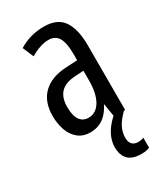

<svg xmlns="http://www.w3.org/2000/svg" viewBox="-192 -627 800 930"><g transform="rotate(-30 208.0 -161.5)"><path d="M213 -547Q289 -547 321 -499Q353 -451 353 -362V0H291L279 -74H277Q263 -46 245 -27.5Q227 -9 204.5 0.5Q182 10 154 10Q113 10 86 -12.5Q59 -35 46.5 -71.5Q34 -108 34 -150Q34 -230 80 -274Q126 -318 211 -322L272 -325V-360Q272 -422 255 -451Q238 -480 200 -480Q178 -480 153 -472Q128 -464 99 -447L73 -508Q105 -528 140 -537.5Q175 -547 213 -547ZM225 -263Q170 -260 143.5 -232.5Q117 -205 117 -152Q117 -103 134 -79.5Q151 -56 182 -56Q224 -56 248.5 -97.5Q273 -139 273 -212V-266ZM286 117Q286 141 297.5 153.5Q309 166 331 166Q342 166 349.5 164Q357 162 362 160V216Q354 220 342 222Q330 224 315 224Q267 224 243 200.5Q219 177 219 131Q219 106 228.5 81Q238 56 256.5 32Q275 8 300 -12L346 0Q312 34 299 61Q286 88 286 117Z"/></g></svg>

Font: Noto Sans Khmer ExtraCondensed
Style: Regular
Weight: 400
Width: 2
Designer: Danh Hong and the Monotype Design Team
Foundry: Monotype Imaging Inc.
Version: Version 2.004